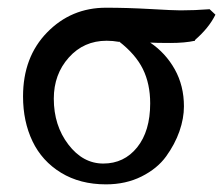

<svg xmlns="http://www.w3.org/2000/svg" viewBox="-20 -463 582 500"><path d="M487.8 -358.9V-356.9Q461.4 -351.1 423.8 -351.1Q386.2 -351.1 371.1 -352.1Q411.1 -325.2 435.1 -282.5Q459 -239.7 459 -186Q459 -154.8 447.3 -121.1Q435.5 -87.4 412.6 -55.7Q389.6 -23.9 348.6 -3.4Q307.6 17.1 255.9 17.1Q188.5 17.1 138.9 -13.2Q89.4 -43.5 64.7 -95Q40 -146.5 40 -211.9Q40 -314.5 102.8 -378.7Q165.5 -442.9 255.9 -442.9Q311 -442.9 371.1 -439.5Q431.2 -436 450.2 -436Q487.3 -436 525.9 -439L541 -424.8Q523.9 -390.1 487.8 -358.9ZM257.8 -356.9Q198.2 -356.9 159.2 -313.2Q120.1 -269.5 120.1 -206.1Q120.1 -136.2 158 -86.7Q195.8 -37.1 249 -37.1Q303.2 -37.1 337.2 -79.3Q371.1 -121.6 371.1 -193.8Q371.1 -244.6 352.1 -283.2Q333 -321.8 290 -355V-354Q273.4 -356.9 257.8 -356.9Z"/></svg>

Font: Linear Smooth Low Contrast
Style: Regular
Weight: 500
Designer: Philipp H. Poll, Flanker
Foundry: Philipp H. Poll, reworked by Flanker
Version: Version 1.010 | FøM Fix